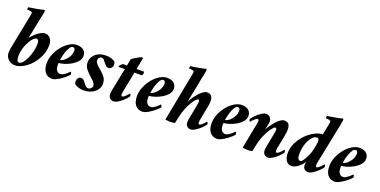

<svg xmlns="http://www.w3.org/2000/svg" viewBox="-18 -1435 4309 2178"><g transform="rotate(20 2136.5 -346.0)"><path d="M282 -363Q291 -363 296.5 -357.5Q302 -352 305 -343Q308 -334 309 -323.5Q310 -313 310 -304Q310 -268 299 -222Q288 -176 270.5 -135.5Q253 -95 230.5 -67Q208 -39 184 -39Q167 -39 160 -58.5Q153 -78 153 -106Q153 -121 154.5 -137Q156 -153 159 -168Q165 -201 179 -236Q193 -271 210 -299Q227 -327 246 -345Q265 -363 282 -363ZM191 -338 245 -606Q247 -615 249.5 -626.5Q252 -638 254 -649.5Q256 -661 257.5 -669.5Q259 -678 259 -681Q259 -686 258 -692Q257 -698 253 -700Q245 -697 223 -692Q201 -687 174 -682Q147 -677 119.5 -672.5Q92 -668 71 -666Q68 -663 66.5 -651Q65 -639 67 -636Q73 -636 83.5 -635.5Q94 -635 104 -633.5Q114 -632 121.5 -628Q129 -624 129 -617Q129 -609 126 -593Q123 -577 120 -563L41 -163Q39 -152 37 -134.5Q35 -117 35 -107Q35 -81 44.5 -60Q54 -39 70 -24.5Q86 -10 107 -2Q128 6 152 6Q195 6 245.5 -21.5Q296 -49 339 -96Q382 -143 411 -205.5Q440 -268 440 -339Q440 -394 415 -423Q390 -452 348 -452Q330 -452 307 -440Q284 -428 262 -411Q240 -394 221 -374Q202 -354 191 -338Z M736 -452Q693 -452 647.5 -424.5Q602 -397 565.5 -352.5Q529 -308 505.5 -252.5Q482 -197 482 -141Q482 -70 513 -32Q544 6 598 6Q622 6 652 -9.5Q682 -25 710 -45.5Q738 -66 759 -85.5Q780 -105 785 -113Q785 -118 781 -130.5Q777 -143 770 -143Q769 -142 759 -131.5Q749 -121 734.5 -109Q720 -97 702.5 -87Q685 -77 668 -77Q649 -77 637.5 -85.5Q626 -94 619 -106.5Q612 -119 609.5 -134.5Q607 -150 607 -164Q607 -166 607 -169.5Q607 -173 607.5 -177Q608 -181 608.5 -184.5Q609 -188 609 -189Q632 -189 672 -201Q712 -213 751 -235Q790 -257 818.5 -288.5Q847 -320 847 -359Q847 -385 837 -403Q827 -421 811 -432Q795 -443 775 -447.5Q755 -452 736 -452ZM612 -227Q614 -246 621.5 -277.5Q629 -309 640.5 -339.5Q652 -370 667.5 -392Q683 -414 701 -414Q709 -414 714.5 -410.5Q720 -407 723 -401.5Q726 -396 727 -389Q728 -382 728 -375Q728 -347 715.5 -320.5Q703 -294 685 -273Q667 -252 647 -239.5Q627 -227 612 -227Z M1085 -452Q1048 -452 1017 -441.5Q986 -431 963.5 -412Q941 -393 928 -367.5Q915 -342 915 -312Q915 -290 919.5 -274Q924 -258 931 -245.5Q938 -233 947 -223.5Q956 -214 965 -203Q979 -187 997 -171.5Q1015 -156 1031 -140.5Q1047 -125 1057.5 -109Q1068 -93 1068 -76Q1068 -69 1064 -61.5Q1060 -54 1053.5 -47.5Q1047 -41 1039 -37Q1031 -33 1023 -33Q1004 -33 992.5 -43Q981 -53 968 -71Q954 -91 940.5 -104Q927 -117 908 -117Q886 -117 873 -99.5Q860 -82 860 -62Q860 -54 862.5 -43Q865 -32 872 -24Q889 -11 918.5 -2Q948 7 978 7Q1015 7 1048 -3Q1081 -13 1106.5 -32Q1132 -51 1147 -77.5Q1162 -104 1162 -138Q1162 -161 1156.5 -179Q1151 -197 1142.5 -210.5Q1134 -224 1124 -234Q1114 -244 1105 -253Q1091 -267 1074 -281Q1057 -295 1042.5 -309Q1028 -323 1018 -337.5Q1008 -352 1008 -366Q1008 -376 1011 -384.5Q1014 -393 1019.5 -399Q1025 -405 1032.5 -408.5Q1040 -412 1048 -412Q1066 -412 1076 -401Q1086 -390 1096 -375Q1106 -361 1122 -345Q1138 -329 1157 -329Q1181 -329 1194 -346Q1207 -363 1207 -380Q1207 -386 1205 -399.5Q1203 -413 1196 -421Q1179 -434 1152 -443Q1125 -452 1085 -452Z M1347 -427H1309Q1300 -427 1291.5 -421.5Q1283 -416 1276.5 -408.5Q1270 -401 1265.5 -394Q1261 -387 1261 -383Q1261 -381 1261.5 -380.5Q1262 -380 1263 -380H1338L1287 -124Q1285 -114 1281.5 -94Q1278 -74 1278 -63Q1278 -25 1297.5 -8.5Q1317 8 1342 8Q1362 8 1387.5 -6.5Q1413 -21 1436 -40.5Q1459 -60 1477.5 -80.5Q1496 -101 1502 -113Q1502 -118 1497.5 -129Q1493 -140 1488 -140Q1487 -138 1478.5 -128Q1470 -118 1459 -107Q1448 -96 1436 -87Q1424 -78 1416 -78Q1408 -78 1405 -85.5Q1402 -93 1402 -100Q1402 -104 1403.5 -116Q1405 -128 1406 -133L1454 -380H1546Q1550 -386 1553 -396Q1556 -406 1556 -414Q1556 -418 1555.5 -422.5Q1555 -427 1552 -427H1463L1490 -567Q1487 -569 1482 -571Q1477 -573 1472 -573Q1469 -573 1453 -564.5Q1437 -556 1418 -545Q1399 -534 1382.5 -523Q1366 -512 1362 -507Z M1826 -452Q1783 -452 1737.5 -424.5Q1692 -397 1655.5 -352.5Q1619 -308 1595.5 -252.5Q1572 -197 1572 -141Q1572 -70 1603 -32Q1634 6 1688 6Q1712 6 1742 -9.5Q1772 -25 1800 -45.5Q1828 -66 1849 -85.5Q1870 -105 1875 -113Q1875 -118 1871 -130.5Q1867 -143 1860 -143Q1859 -142 1849 -131.5Q1839 -121 1824.5 -109Q1810 -97 1792.5 -87Q1775 -77 1758 -77Q1739 -77 1727.5 -85.5Q1716 -94 1709 -106.5Q1702 -119 1699.5 -134.5Q1697 -150 1697 -164Q1697 -166 1697 -169.5Q1697 -173 1697.5 -177Q1698 -181 1698.5 -184.5Q1699 -188 1699 -189Q1722 -189 1762 -201Q1802 -213 1841 -235Q1880 -257 1908.5 -288.5Q1937 -320 1937 -359Q1937 -385 1927 -403Q1917 -421 1901 -432Q1885 -443 1865 -447.5Q1845 -452 1826 -452ZM1702 -227Q1704 -246 1711.5 -277.5Q1719 -309 1730.5 -339.5Q1742 -370 1757.5 -392Q1773 -414 1791 -414Q1799 -414 1804.5 -410.5Q1810 -407 1813 -401.5Q1816 -396 1817 -389Q1818 -382 1818 -375Q1818 -347 1805.5 -320.5Q1793 -294 1775 -273Q1757 -252 1737 -239.5Q1717 -227 1702 -227Z M2199 -606Q2200 -611 2202.5 -622.5Q2205 -634 2207 -646Q2209 -658 2211 -668Q2213 -678 2213 -681Q2213 -686 2212 -692Q2211 -698 2207 -700Q2199 -697 2177 -692Q2155 -687 2128 -682Q2101 -677 2073.5 -672.5Q2046 -668 2025 -666Q2022 -663 2020.5 -651Q2019 -639 2021 -636Q2027 -636 2037.5 -635.5Q2048 -635 2058 -633.5Q2068 -632 2075.5 -628Q2083 -624 2083 -617Q2083 -609 2080 -593Q2077 -577 2074 -563Q2074 -562 2066 -521.5Q2058 -481 2046.5 -421Q2035 -361 2021.5 -290.5Q2008 -220 1996.5 -158Q1985 -96 1976 -52Q1967 -8 1966 0Q1971 1 1979 2Q1987 3 1996 4Q2005 5 2013 5.5Q2021 6 2025 6Q2029 6 2037 5.5Q2045 5 2054 4Q2063 3 2070.5 2Q2078 1 2082 0Q2083 -7 2086 -20.5Q2089 -34 2092.5 -48.5Q2096 -63 2098.5 -75.5Q2101 -88 2102 -92Q2113 -140 2131 -185Q2149 -230 2169.5 -264.5Q2190 -299 2208.5 -320Q2227 -341 2238 -341Q2246 -341 2250 -334.5Q2254 -328 2254 -320Q2254 -316 2252.5 -305.5Q2251 -295 2249 -282.5Q2247 -270 2245 -259Q2243 -248 2242 -243L2219 -124Q2218 -121 2216.5 -113Q2215 -105 2213.5 -95.5Q2212 -86 2211 -77Q2210 -68 2210 -63Q2210 -25 2228.5 -8.5Q2247 8 2272 8Q2292 8 2317.5 -6.5Q2343 -21 2366.5 -40.5Q2390 -60 2408.5 -80.5Q2427 -101 2433 -113Q2433 -118 2428.5 -129Q2424 -140 2419 -140Q2418 -138 2409.5 -128Q2401 -118 2390 -107Q2379 -96 2367 -87Q2355 -78 2347 -78Q2339 -78 2336 -85.5Q2333 -93 2333 -100Q2333 -104 2334.5 -117Q2336 -130 2337 -133L2356 -234Q2358 -244 2361.5 -260.5Q2365 -277 2368.5 -296Q2372 -315 2374.5 -333Q2377 -351 2377 -364Q2377 -407 2361.5 -429.5Q2346 -452 2304 -452Q2292 -452 2276.5 -443.5Q2261 -435 2244.5 -421.5Q2228 -408 2211.5 -389.5Q2195 -371 2180.5 -351.5Q2166 -332 2154 -312.5Q2142 -293 2134 -276Q2135 -283 2140 -308Q2145 -333 2151.5 -367Q2158 -401 2166 -440Q2174 -479 2180.5 -513.5Q2187 -548 2192 -573.5Q2197 -599 2199 -606Z M2727 -452Q2684 -452 2638.5 -424.5Q2593 -397 2556.5 -352.5Q2520 -308 2496.5 -252.5Q2473 -197 2473 -141Q2473 -70 2504 -32Q2535 6 2589 6Q2613 6 2643 -9.5Q2673 -25 2701 -45.5Q2729 -66 2750 -85.5Q2771 -105 2776 -113Q2776 -118 2772 -130.5Q2768 -143 2761 -143Q2760 -142 2750 -131.5Q2740 -121 2725.5 -109Q2711 -97 2693.5 -87Q2676 -77 2659 -77Q2640 -77 2628.5 -85.5Q2617 -94 2610 -106.5Q2603 -119 2600.5 -134.5Q2598 -150 2598 -164Q2598 -166 2598 -169.5Q2598 -173 2598.5 -177Q2599 -181 2599.5 -184.5Q2600 -188 2600 -189Q2623 -189 2663 -201Q2703 -213 2742 -235Q2781 -257 2809.5 -288.5Q2838 -320 2838 -359Q2838 -385 2828 -403Q2818 -421 2802 -432Q2786 -443 2766 -447.5Q2746 -452 2727 -452ZM2603 -227Q2605 -246 2612.5 -277.5Q2620 -309 2631.5 -339.5Q2643 -370 2658.5 -392Q2674 -414 2692 -414Q2700 -414 2705.5 -410.5Q2711 -407 2714 -401.5Q2717 -396 2718 -389Q2719 -382 2719 -375Q2719 -347 2706.5 -320.5Q2694 -294 2676 -273Q2658 -252 2638 -239.5Q2618 -227 2603 -227Z M3086 -380Q3086 -415 3067.5 -433.5Q3049 -452 3019 -452Q2999 -452 2974.5 -437.5Q2950 -423 2927.5 -403.5Q2905 -384 2887 -363.5Q2869 -343 2863 -331Q2863 -326 2867.5 -315Q2872 -304 2877 -304Q2878 -306 2886.5 -316Q2895 -326 2906 -336.5Q2917 -347 2929 -355.5Q2941 -364 2949 -364Q2957 -364 2960.5 -357.5Q2964 -351 2964 -344Q2964 -340 2962 -327Q2960 -314 2959 -311L2899 0Q2904 1 2912 2Q2920 3 2929 4Q2938 5 2946.5 5.5Q2955 6 2959 6Q2963 6 2971 5.5Q2979 5 2987.5 4Q2996 3 3003.5 2Q3011 1 3015 0Q3016 -7 3019 -19.5Q3022 -32 3025 -46Q3028 -60 3031 -72.5Q3034 -85 3035 -92Q3046 -140 3064 -185Q3082 -230 3102.5 -264.5Q3123 -299 3141.5 -320Q3160 -341 3171 -341Q3179 -341 3183 -334.5Q3187 -328 3187 -320Q3187 -316 3185.5 -305.5Q3184 -295 3182 -282.5Q3180 -270 3178 -259Q3176 -248 3175 -243L3152 -124Q3151 -121 3149.5 -113Q3148 -105 3146.5 -95.5Q3145 -86 3144 -77Q3143 -68 3143 -63Q3143 -25 3162 -8.5Q3181 8 3206 8Q3226 8 3251.5 -6.5Q3277 -21 3300 -40.5Q3323 -60 3341.5 -80.5Q3360 -101 3366 -113Q3366 -118 3361.5 -129Q3357 -140 3352 -140Q3351 -138 3343 -128Q3335 -118 3324 -107Q3313 -96 3301 -87Q3289 -78 3281 -78Q3273 -78 3269.5 -85.5Q3266 -93 3266 -100Q3266 -104 3267.5 -117Q3269 -130 3270 -133L3290 -234Q3292 -244 3295.5 -260.5Q3299 -277 3302 -296Q3305 -315 3307.5 -333Q3310 -351 3310 -364Q3310 -407 3294.5 -429.5Q3279 -452 3237 -452Q3225 -452 3209.5 -443.5Q3194 -435 3177.5 -421.5Q3161 -408 3144.5 -389.5Q3128 -371 3113.5 -351.5Q3099 -332 3086.5 -312.5Q3074 -293 3067 -276Q3069 -285 3072 -297.5Q3075 -310 3078 -324.5Q3081 -339 3083.5 -353.5Q3086 -368 3086 -380Z M3563 -81Q3546 -81 3536.5 -99Q3527 -117 3527 -153Q3527 -198 3537 -241.5Q3547 -285 3564.5 -319.5Q3582 -354 3605 -375Q3628 -396 3653 -396Q3666 -396 3672.5 -387Q3679 -378 3679 -355Q3679 -350 3677.5 -338Q3676 -326 3673.5 -314Q3671 -302 3669.5 -292.5Q3668 -283 3668 -283Q3664 -253 3651.5 -217.5Q3639 -182 3623.5 -152Q3608 -122 3592 -101.5Q3576 -81 3563 -81ZM3487 7Q3510 7 3532.5 -4Q3555 -15 3574.5 -31Q3594 -47 3609.5 -65Q3625 -83 3633 -97Q3632 -94 3631 -88.5Q3630 -83 3629 -77.5Q3628 -72 3627.5 -66.5Q3627 -61 3627 -58Q3627 -26 3644 -9Q3661 8 3690 8Q3710 8 3735.5 -6.5Q3761 -21 3784 -40.5Q3807 -60 3825.5 -80.5Q3844 -101 3850 -113Q3850 -118 3845.5 -129Q3841 -140 3836 -140Q3835 -138 3826.5 -128Q3818 -118 3807 -107Q3796 -96 3784 -87Q3772 -78 3764 -78Q3756 -78 3753 -85.5Q3750 -93 3750 -100Q3750 -104 3751.5 -117Q3753 -130 3754 -133L3850 -606Q3852 -615 3854 -626.5Q3856 -638 3858 -649.5Q3860 -661 3861.5 -669.5Q3863 -678 3863 -681Q3863 -686 3862 -692Q3861 -698 3857 -700Q3849 -697 3827.5 -692Q3806 -687 3779 -682Q3752 -677 3724.5 -672.5Q3697 -668 3676 -666Q3673 -663 3671.5 -651Q3670 -639 3672 -636Q3678 -636 3688.5 -635.5Q3699 -635 3708.5 -633.5Q3718 -632 3725.5 -628Q3733 -624 3733 -617Q3733 -609 3729.5 -593Q3726 -577 3724 -563Q3719 -539 3715 -517Q3711 -498 3707.5 -479.5Q3704 -461 3702 -452Q3697 -452 3693.5 -452.5Q3690 -453 3685 -452Q3638 -445 3587.5 -415Q3537 -385 3495.5 -339.5Q3454 -294 3427 -236.5Q3400 -179 3400 -116Q3400 -91 3405.5 -68.5Q3411 -46 3422.5 -29Q3434 -12 3450 -2.5Q3466 7 3487 7Z M4148 -452Q4105 -452 4059.5 -424.5Q4014 -397 3977.5 -352.5Q3941 -308 3917.5 -252.5Q3894 -197 3894 -141Q3894 -70 3925 -32Q3956 6 4010 6Q4034 6 4064 -9.5Q4094 -25 4122 -45.5Q4150 -66 4171 -85.5Q4192 -105 4197 -113Q4197 -118 4193 -130.5Q4189 -143 4182 -143Q4181 -142 4171 -131.5Q4161 -121 4146.5 -109Q4132 -97 4114.5 -87Q4097 -77 4080 -77Q4061 -77 4049.5 -85.5Q4038 -94 4031 -106.5Q4024 -119 4021.5 -134.5Q4019 -150 4019 -164Q4019 -166 4019 -169.5Q4019 -173 4019.5 -177Q4020 -181 4020.5 -184.5Q4021 -188 4021 -189Q4044 -189 4084 -201Q4124 -213 4163 -235Q4202 -257 4230.5 -288.5Q4259 -320 4259 -359Q4259 -385 4249 -403Q4239 -421 4223 -432Q4207 -443 4187 -447.5Q4167 -452 4148 -452ZM4024 -227Q4026 -246 4033.5 -277.5Q4041 -309 4052.5 -339.5Q4064 -370 4079.5 -392Q4095 -414 4113 -414Q4121 -414 4126.5 -410.5Q4132 -407 4135 -401.5Q4138 -396 4139 -389Q4140 -382 4140 -375Q4140 -347 4127.5 -320.5Q4115 -294 4097 -273Q4079 -252 4059 -239.5Q4039 -227 4024 -227Z"/></g></svg>

Font: Vermiglione
Style: Italic
Weight: 400
Italic angle: -11°
Version: Version 1.105